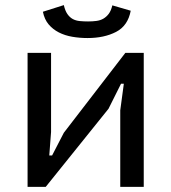

<svg xmlns="http://www.w3.org/2000/svg" viewBox="-20 -732 671 752"><path d="M451 -300 465 -404H454L405 -306L159 0H88V-525H180V-215L173 -123H184L230 -212L471 -525H543V0H451ZM230 -712Q235 -690 244 -677Q253 -664 265 -657.5Q277 -651 292.5 -649.5Q308 -648 325 -648Q342 -648 357.5 -650Q373 -652 385 -659Q397 -666 406 -678Q415 -690 420 -711L492 -690Q481 -631 434.5 -607Q388 -583 323 -583Q292 -583 263 -588Q234 -593 210.5 -605Q187 -617 170.5 -636.5Q154 -656 148 -686Z"/></svg>

Font: PT Sans Caption
Style: Regular
Weight: 400
Designer: A.Korolkova, O.Umpeleva, V.Yefimov
Foundry: ParaType Ltd
Version: Version 2.004W OFL